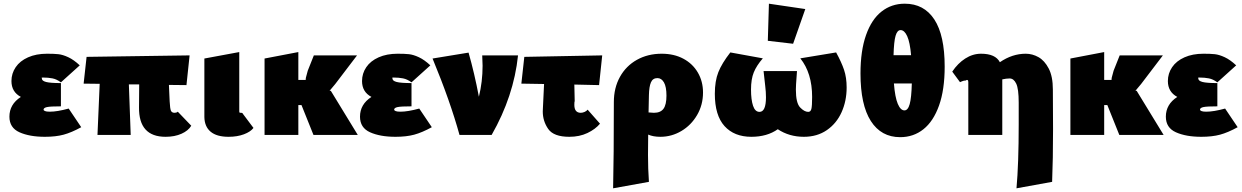

<svg xmlns="http://www.w3.org/2000/svg" viewBox="-20 -731 6728 1040"><path d="M420 -42Q367 -13 324.5 -1.5Q282 10 223 10Q140 10 85.5 -14.5Q31 -39 31 -99Q31 -166 93 -206Q42 -233 42 -292Q42 -333 65 -367Q88 -401 132 -420.5Q176 -440 235 -440Q272 -440 296 -437.5Q320 -435 350 -421Q380 -407 412 -377L310 -285Q287 -302 264 -306.5Q241 -311 213 -311Q208 -311 206.5 -310.5Q205 -310 206 -308.5Q207 -307 207 -305Q207 -293 229.5 -287Q252 -281 310 -281V-155Q253 -155 234.5 -151Q216 -147 216 -137Q216 -133 223.5 -129.5Q231 -126 250 -126Q290 -126 352 -143Z M1016 -50Q1000 -23 963 -6.5Q926 10 877 10Q731 10 733 -150L734 -274H678L688 0H508L520 -277L433 -278L449 -423L1007 -431L990 -270L895 -271L899 -182Q901 -142 906 -131Q911 -120 926 -120Q931 -120 935.5 -121.5Q940 -123 943 -126Z M1087 -97V-414L1276 -449V-128Q1276 -123 1277.5 -121.5Q1279 -120 1284 -120H1286Q1294 -120 1296 -114L1353 -38Q1337 -17 1301 -3.5Q1265 10 1218 10Q1154 10 1121 -17.5Q1088 -45 1087 -97Z M1678 0 1613 -162H1603H1596V0H1413V-414L1596 -449V-298H1637Q1632 -298 1647 -348L1680 -431H1914L1796 -276Q1779 -255 1765 -239H1772L1918 0Z M2319 -42Q2266 -13 2223.5 -1.5Q2181 10 2122 10Q2039 10 1984.5 -14.5Q1930 -39 1930 -99Q1930 -166 1992 -206Q1941 -233 1941 -292Q1941 -333 1964 -367Q1987 -401 2031 -420.5Q2075 -440 2134 -440Q2171 -440 2195 -437.5Q2219 -435 2249 -421Q2279 -407 2311 -377L2209 -285Q2186 -302 2163 -306.5Q2140 -311 2112 -311Q2107 -311 2105.5 -310.5Q2104 -310 2105 -308.5Q2106 -307 2106 -305Q2106 -293 2128.5 -287Q2151 -281 2209 -281V-155Q2152 -155 2133.5 -151Q2115 -147 2115 -137Q2115 -133 2122.5 -129.5Q2130 -126 2149 -126Q2189 -126 2251 -143Z M2786 -431Q2763 -210 2643 0H2469Q2419 -182 2323 -414L2518 -446Q2550 -334 2574 -207Q2594 -288 2594 -375Q2594 -395 2592 -431Z M3163 -137 3230 -61Q3205 -31 3162 -10.5Q3119 10 3064 10Q2979 10 2949.5 -32.5Q2920 -75 2920 -127L2921 -150L2927 -276L2804 -278L2820 -423L3242 -431L3225 -270L3091 -273L3093 -182Q3092 -182 3091.5 -176.5Q3091 -171 3091 -163Q3091 -120 3126 -120Q3135 -120 3146 -124.5Q3157 -129 3163 -137Z M3788 -230Q3788 -163 3756 -108Q3724 -53 3671 -21.5Q3618 10 3557 10Q3518 10 3491 -2Q3490 44 3490 108Q3490 183 3495 254L3301 289Q3305 123 3305 -178Q3305 -255 3338 -314.5Q3371 -374 3430 -407Q3489 -440 3564 -440Q3631 -440 3681.5 -413Q3732 -386 3760 -338Q3788 -290 3788 -230ZM3590 -213Q3590 -261 3576.5 -284.5Q3563 -308 3541 -308Q3516 -308 3506 -285Q3496 -262 3495 -216L3493 -122Q3513 -120 3522 -120Q3558 -120 3574 -142Q3590 -164 3590 -213Z M4566 -257Q4566 -184 4538.5 -123Q4511 -62 4458.5 -26Q4406 10 4334 10Q4255 10 4193 -31Q4135 10 4050 10Q3957 10 3904.5 -48Q3852 -106 3852 -223Q3852 -292 3871 -340Q3890 -388 3936 -447L4112 -415Q4078 -376 4063 -339Q4048 -302 4048 -246Q4048 -191 4059 -158Q4070 -125 4094 -125Q4129 -125 4129 -204Q4129 -233 4125 -265L4116 -346H4297L4292 -275Q4291 -265 4291 -246Q4291 -173 4314 -149Q4337 -125 4358 -125Q4371 -125 4375 -141Q4379 -157 4379 -206Q4379 -335 4315 -415L4509 -447Q4538 -394 4552 -352.5Q4566 -311 4566 -257ZM4139 -510 4145 -711 4342 -682 4276 -494Z M5097 -370Q5097 -245 5066.5 -159.5Q5036 -74 4982 -31Q4928 12 4856 12Q4753 12 4697 -75.5Q4641 -163 4641 -333Q4641 -456 4671 -541Q4701 -626 4755 -668.5Q4809 -711 4881 -711Q4985 -711 5041 -625.5Q5097 -540 5097 -370ZM4820 -432H4915Q4909 -502 4894 -535Q4879 -568 4858 -568Q4840 -568 4831 -537Q4822 -506 4820 -432ZM4919 -279H4822Q4828 -204 4843 -168.5Q4858 -133 4879 -133Q4898 -133 4907.5 -167Q4917 -201 4919 -279Z M5684 -31Q5684 132 5679 254L5486 289Q5498 156 5498 -58V-175Q5498 -250 5484.5 -278Q5471 -306 5449 -306Q5431 -306 5409 -301V0H5225V-286Q5225 -295 5221.5 -297Q5218 -299 5215 -297.5Q5212 -296 5212 -295Q5201 -295 5192 -291Q5183 -287 5180 -286L5138 -343Q5168 -388 5208.5 -414Q5249 -440 5294 -440Q5372 -440 5396 -394Q5463 -440 5536 -440Q5572 -440 5605 -421.5Q5638 -403 5660.5 -360Q5683 -317 5683 -246Z M6043 0 5978 -162H5968H5961V0H5778V-414L5961 -449V-298H6002Q5997 -298 6012 -348L6045 -431H6279L6161 -276Q6144 -255 6130 -239H6137L6283 0Z M6684 -42Q6631 -13 6588.5 -1.5Q6546 10 6487 10Q6404 10 6349.5 -14.5Q6295 -39 6295 -99Q6295 -166 6357 -206Q6306 -233 6306 -292Q6306 -333 6329 -367Q6352 -401 6396 -420.5Q6440 -440 6499 -440Q6536 -440 6560 -437.5Q6584 -435 6614 -421Q6644 -407 6676 -377L6574 -285Q6551 -302 6528 -306.5Q6505 -311 6477 -311Q6472 -311 6470.5 -310.5Q6469 -310 6470 -308.5Q6471 -307 6471 -305Q6471 -293 6493.5 -287Q6516 -281 6574 -281V-155Q6517 -155 6498.5 -151Q6480 -147 6480 -137Q6480 -133 6487.5 -129.5Q6495 -126 6514 -126Q6554 -126 6616 -143Z"/></svg>

Font: Ysabeau Heavy
Style: Regular
Weight: 800
Designer: Christian Thalmann (Catharsis Fonts)
Version: Version 0.003